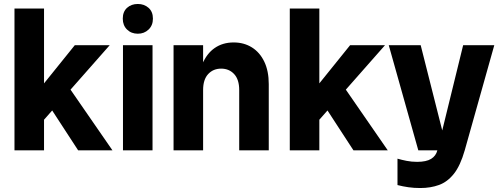

<svg xmlns="http://www.w3.org/2000/svg" viewBox="-20 -758 2517 968"><path d="M191 -142V-324L357 -530H533ZM53 0V-715H202V0ZM374 0 219 -238 310 -343 547 0Z M600 0V-530H749V0ZM675 -588Q642 -588 620.5 -609Q599 -630 599 -664Q599 -699 620.5 -718.5Q642 -738 675 -738Q707 -738 729 -718.5Q751 -699 751 -664Q751 -630 729 -609Q707 -588 675 -588Z M1186 0V-304Q1186 -357 1160.5 -384.5Q1135 -412 1095 -412Q1055 -412 1029.5 -384.5Q1004 -357 1004 -304H978Q978 -381 1000 -434.5Q1022 -488 1062.5 -516Q1103 -544 1158 -544Q1210 -544 1250 -519Q1290 -494 1312.5 -447Q1335 -400 1335 -334V0ZM855 0V-530H1004V0Z M1579 -142V-324L1745 -530H1921ZM1441 0V-715H1590V0ZM1762 0 1607 -238 1698 -343 1935 0Z M2099 190Q2067 190 2039 186Q2011 182 1984 175V42Q2005 48 2030 53Q2055 58 2083 58Q2129 58 2153.5 43Q2178 28 2185 0L2315 -530H2472L2323 0Q2301 77 2268.5 118Q2236 159 2193.5 174.5Q2151 190 2099 190ZM2089 0 1940 -530H2101L2235 0Z"/></svg>

Font: Radio Canada Big
Style: Bold
Weight: 700
Designer: Étienne Aubert Bonn
Foundry: Coppers and Brasses
Version: Version 1.001